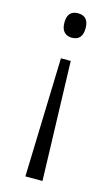

<svg xmlns="http://www.w3.org/2000/svg" viewBox="-114 -586 475 813"><g transform="rotate(15 123.5 -179.5)"><path d="M77 -489Q77 -542 123 -542Q170 -542 170 -489Q170 -435 123 -435Q102 -435 89.5 -448.5Q77 -462 77 -489ZM102 -339H145L161 183H86Z"/></g></svg>

Font: OpenSansMMV
Style: Light
Weight: 300
Foundry: Ascender Corporation
Version: Version 4.001